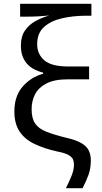

<svg xmlns="http://www.w3.org/2000/svg" viewBox="-20 -780 530 1002"><path d="M324 202Q340 170 353 138.5Q366 107 366 79Q366 64 361 52Q356 40 338.5 29.5Q321 19 281 11Q208 -5 157.5 -30Q107 -55 81 -95.5Q55 -136 55 -198Q55 -279 98.5 -328.5Q142 -378 205 -395V-401Q89 -430 89 -542Q89 -589 109.5 -619.5Q130 -650 163.5 -669Q197 -688 237 -699Q218 -697 184 -695Q150 -693 116 -693H85V-760H457V-698H431Q362 -698 303.5 -684.5Q245 -671 209.5 -639Q174 -607 174 -549Q174 -498 211 -465.5Q248 -433 337 -433H445V-366H334Q264 -366 222.5 -344.5Q181 -323 163 -288Q145 -253 145 -210Q145 -163 163 -136Q181 -109 221 -93Q261 -77 326 -61Q379 -49 406.5 -32Q434 -15 444 7Q454 29 454 56Q454 100 441.5 133.5Q429 167 411 202Z"/></svg>

Font: Go Noto Current
Style: Regular
Weight: 400
Designer: Monotype Design Team
Foundry: Monotype Imaging Inc.
Version: Version 2.007; ttfautohint (v1.8) -l 8 -r 50 -G 200 -x 14 -D